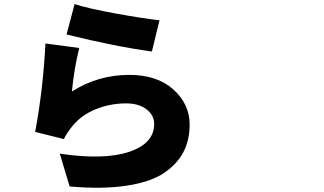

<svg xmlns="http://www.w3.org/2000/svg" viewBox="-20 -834 1540 914"><path d="M296.9 -669.9 335 -814.5Q402.3 -793 531.7 -769.5Q661.1 -746.1 739.3 -737.3L703.1 -588.9Q529.3 -612.3 296.9 -669.9ZM357.4 -605.5Q333 -509.8 322.3 -398.4Q446.3 -477.5 595.7 -477.5Q728.5 -477.5 805.7 -407.7Q882.8 -337.9 882.8 -241.2Q882.8 -168.9 854 -111.8Q825.2 -54.7 761.7 -11.2Q698.2 32.2 583.5 49.8Q468.8 67.4 311.5 53.7L264.6 -102.5Q476.6 -71.3 595.2 -111.3Q713.9 -151.4 713.9 -244.1Q713.9 -286.1 676.8 -314Q639.6 -341.8 581.1 -341.8Q503.9 -341.8 435.5 -314Q367.2 -286.1 325.2 -234.4Q294.9 -196.3 284.2 -171.9L147.5 -206.1Q185.5 -411.1 196.3 -627Z"/></svg>

Font: Bpmf Zihi Sans Heavy
Style: Heavy
Weight: 900
Foundry: But Ko
Version: Version 1.320